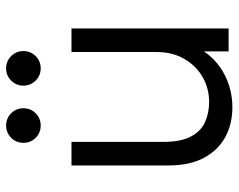

<svg xmlns="http://www.w3.org/2000/svg" viewBox="-94 -654 760 611"><g transform="rotate(-90 285.5 -348.0)"><path d="M501 -500V0H428V-145L450 -126Q437 -84 407.5 -53Q378 -22 337 -5Q296 12 250 12Q196 12 154.5 -11Q113 -34 89 -79Q65 -124 65 -191V-500H140V-208Q140 -152 157 -120Q174 -88 203 -75Q232 -62 267 -62Q309 -62 345 -82Q381 -102 403.5 -140Q426 -178 426 -230V-500ZM374 -598Q351 -598 335 -614Q319 -630 319 -653Q319 -676 335 -692Q351 -708 374 -708Q397 -708 413 -692Q429 -676 429 -653Q429 -630 413 -614Q397 -598 374 -598ZM192 -598Q169 -598 153 -614Q137 -630 137 -653Q137 -676 153 -692Q169 -708 192 -708Q215 -708 231 -692Q247 -676 247 -653Q247 -630 231 -614Q215 -598 192 -598Z"/></g></svg>

Font: Fustat
Style: Regular
Weight: 400
Designer: Mohamed Gaber, Khaled Hosny, Laura Garcia Mut
Foundry: Kief Type Foundry, Alif Type Foundry, Hard Type Foundry
Version: Version 1.007